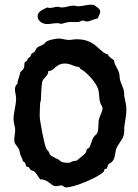

<svg xmlns="http://www.w3.org/2000/svg" viewBox="-20 -766 592 822"><path d="M521 -295C521 -316 517 -330 513 -350C511 -359 512 -369 510 -379C506 -394 498 -408 494 -424C491 -433 493 -443 490 -453C485 -472 470 -487 468 -508C459 -516 446 -521 442 -533C403 -542 392 -598 308 -598C297 -598 286 -595 274 -595C260 -595 246 -601 231 -601C221 -601 193 -595 184 -591C176 -588 172 -580 165 -575C157 -570 145 -568 139 -562C134 -558 133 -551 129 -546C125 -541 116 -538 113 -533C111 -530 112 -526 110 -524C104 -516 103 -525 94 -504L87 -501C82 -492 86 -481 81 -472C76 -463 66 -462 65 -449C64 -441 55 -419 55 -415C55 -413 56 -410 55 -408C47 -402 44 -392 44 -383C44 -370 49 -358 49 -345C49 -315 38 -285 38 -255C38 -239 45 -224 45 -209C45 -195 41 -181 41 -167C41 -147 54 -143 61 -127C65 -119 65 -110 68 -101C71 -93 78 -85 78 -75C90 -74 89 -57 94 -53C96 -50 100 -52 103 -50C107 -47 107 -42 110 -40C116 -35 124 -35 129 -30C134 -25 147 -5 152 2C187 1 198 31 219 31C227 31 235 28 243 28C255 28 248 36 265 36C299 36 399 -6 423 -30C427 -35 426 -40 429 -43H436C440 -49 440 -57 445 -63C450 -68 457 -70 461 -75C474 -90 472 -110 477 -127C484 -148 504 -166 510 -188C513 -202 511 -216 513 -230C516 -253 521 -271 521 -295ZM419 -301C419 -290 406 -267 403 -253C400 -236 403 -213 397 -198C394 -190 385 -186 381 -179C372 -165 370 -146 361 -133C359 -130 354 -130 352 -127C349 -123 351 -118 348 -114C339 -100 321 -91 310 -79C305 -77 297 -78 290 -75C282 -72 282 -69 272 -69C231 -69 240 -83 219 -88C211 -94 200 -97 194 -104C191 -107 192 -111 190 -114C187 -120 181 -123 178 -130C169 -150 150 -249 150 -270C150 -289 151 -308 152 -327C153 -330 155 -334 155 -337C155 -351 158 -407 161 -417C167 -434 187 -441 187 -462C215 -461 215 -494 259 -494C276 -494 288 -487 303 -482C308 -480 315 -481 319 -479L323 -472C349 -460 392 -412 400 -385C406 -365 403 -343 410 -324C413 -316 419 -310 419 -301ZM409 -715C409 -731 393 -735 384 -744C379 -745 375 -746 370 -746C351 -746 333 -739 314 -739C308 -739 301 -742 295 -742C278 -742 262 -734 245 -734C239 -734 233 -737 226 -737C216 -737 205 -732 194 -732C190 -732 186 -733 182 -734C166 -726 141 -718 141 -696C141 -675 164 -663 181 -663C197 -663 211 -667 226 -667C232 -667 237 -664 243 -664C247 -664 265 -672 284 -672C295 -672 306 -671 317 -672C323 -673 329 -678 335 -678C341 -678 345 -674 351 -674C368 -674 383 -686 399 -687C401 -697 409 -707 409 -715Z"/></svg>

Font: Margarine
Style: Regular
Weight: 400
Designer: Astigmatic (AOETI)
Foundry: Astigmatic (AOETI)
Version: Version 1.000